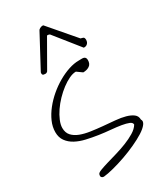

<svg xmlns="http://www.w3.org/2000/svg" viewBox="-243 -1122 1027 1198"><g transform="rotate(-30 270.5 -523.0)"><path d="M118.2 -45.9Q120.1 -55.7 142.6 -64.5Q165 -73.2 198.2 -83Q231.4 -92.8 271.5 -104.5Q311.5 -116.2 348.6 -130.9Q385.7 -145.5 416.5 -164.1Q447.3 -182.6 461.9 -207Q461.9 -221.7 442.9 -229.5Q423.8 -237.3 392.1 -242.7Q360.4 -248 319.8 -251.5Q279.3 -254.9 236.8 -261.2Q194.3 -267.6 153.8 -276.9Q113.3 -286.1 81.5 -303.2Q49.8 -320.3 30.8 -346.7Q11.7 -373 11.7 -411.1Q11.7 -449.2 28.3 -486.8Q44.9 -524.4 72.8 -559.6Q100.6 -594.7 136.2 -625Q171.9 -655.3 210.9 -677.7Q250 -700.2 288.6 -712.9Q327.1 -725.6 360.4 -725.6Q369.1 -725.6 378.9 -726.1Q388.7 -726.6 396 -725.1Q403.3 -723.6 408.2 -717.8Q413.1 -711.9 413.1 -700.2Q413.1 -671.9 394.5 -659.7Q376 -647.5 349.6 -647.5L311.5 -674.8Q289.1 -674.8 262.2 -662.1Q235.4 -649.4 207.5 -628.4Q179.7 -607.4 153.3 -580.1Q127 -552.7 106.9 -523.4Q86.9 -494.1 74.7 -464.8Q62.5 -435.5 62.5 -412.1Q62.5 -377.9 81.5 -356.9Q100.6 -335.9 132.3 -323.7Q164.1 -311.5 205.1 -305.7Q246.1 -299.8 288.1 -295.9Q330.1 -292 371.1 -288.6Q412.1 -285.2 443.8 -276.4Q475.6 -267.6 494.6 -252.9Q513.7 -238.3 513.7 -212.9Q524.4 -197.3 509.3 -177.2Q494.1 -157.2 462.4 -137.2Q430.7 -117.2 387.2 -97.2Q343.8 -77.1 297.9 -61Q252 -44.9 209 -33.7Q166 -22.5 135.7 -19.5Q127 -19.5 120.6 -25.4Q114.3 -31.2 118.2 -45.9ZM119.1 -772.5Q119.1 -774.4 119.6 -776.9Q120.1 -779.3 120.1 -780.3L244.1 -1011.7Q245.1 -1015.6 254.9 -1021.5Q264.6 -1027.3 275.4 -1027.3Q276.4 -1027.3 278.3 -1026.9Q280.3 -1026.4 280.3 -1026.4L440.4 -839.8Q460 -835.9 463.4 -830.1Q466.8 -824.2 466.8 -814.5Q466.8 -810.5 465.3 -804.2Q463.9 -797.9 460 -792.5Q456.1 -787.1 449.7 -783.2Q443.4 -779.3 433.6 -779.3H429.7Q428.7 -779.3 428.7 -780.3L292 -951.2Q287.1 -960 273.4 -960H268.6L157.2 -765.6Q156.2 -763.7 151.4 -760.7Q146.5 -757.8 144.5 -757.8Q127 -757.8 123 -761.7Q119.1 -765.6 119.1 -772.5Z"/></g></svg>

Font: Shadows Into Light
Style: Regular
Weight: 400
Designer: Kimberly Geswein
Foundry: Kimberly Geswein
Version: Version 001.000